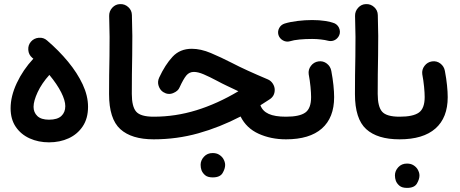

<svg xmlns="http://www.w3.org/2000/svg" viewBox="-20 -646 2242 936"><path d="M31.7 -118.2Q31.7 -176.8 61.8 -241Q91.8 -305.2 142.6 -359.9Q139.6 -362.3 136.7 -364.7Q119.6 -379.4 117.9 -402.6Q116.2 -425.8 130.9 -442.9Q146 -460 169.2 -461.9Q192.4 -463.9 209.5 -448.7Q266.6 -399.9 311.8 -345.2Q356.9 -290.5 383.1 -234.6Q409.2 -178.7 409.2 -125.5Q409.2 -68.8 383.5 -30.3Q357.9 8.3 314.9 28.1Q272 47.9 218.8 47.9Q167 47.9 124.5 28.6Q82 9.3 56.9 -27.6Q31.7 -64.5 31.7 -118.2ZM143.6 -125Q143.6 -98.1 162.1 -80.3Q180.7 -62.5 218.8 -62.5Q259.8 -62.5 279.1 -80.6Q298.3 -98.6 298.3 -128.4Q298.3 -156.2 278.3 -195.8Q258.3 -235.4 220.7 -280.8Q183.6 -239.7 163.6 -196.8Q143.6 -153.8 143.6 -125Z M511.7 -187Q511.7 -280.8 513.7 -371.6Q515.6 -462.4 512.2 -568.4Q511.7 -591.3 527.3 -608.4Q543 -625.5 565.4 -626Q588.4 -627 605.5 -611.3Q622.6 -595.7 623 -572.8Q626.5 -468.3 624.5 -376.2Q622.6 -284.2 622.6 -188.5Q622.6 -126 644 -101.6Q665.5 -77.1 729 -77.1H729.5Q752.4 -77.1 768.6 -61Q784.7 -44.9 784.7 -22Q784.7 0.5 768.6 16.8Q752.4 33.2 729.5 33.2H729Q621.1 33.2 566.4 -16.6Q511.7 -66.4 511.7 -187Z M915 -408.2Q958.5 -408.2 1007.8 -387.5Q1057.1 -366.7 1110.4 -339.4Q1145 -321.3 1188.5 -301.5Q1231.9 -281.7 1286.1 -258.8Q1300.8 -252.4 1310.1 -238Q1319.3 -223.6 1319.3 -208Q1319.3 -177.2 1293.5 -161.1Q1271 -146.5 1249.5 -132.8Q1259.8 -104.5 1289.8 -90.8Q1319.8 -77.1 1374 -77.1H1374.5Q1397.5 -77.1 1413.6 -61Q1429.7 -44.9 1429.7 -22Q1429.7 0.5 1413.6 16.8Q1397.5 33.2 1374.5 33.2H1374Q1300.8 33.2 1241 6.1Q1181.2 -21 1152.8 -78.1Q1051.3 -25.4 946.5 3.9Q841.8 33.2 729.5 33.2Q706.5 33.2 690.2 16.8Q673.8 0.5 673.8 -22Q673.8 -44.4 690.2 -60.8Q706.5 -77.1 729.5 -77.1Q835.4 -77.1 937.5 -108.6Q1039.6 -140.1 1142.1 -201.2Q1113.3 -214.8 1087.4 -227.1Q1061.5 -239.3 1038.1 -252Q1000.5 -272 972.9 -283.7Q945.3 -295.4 925.3 -295.4Q902.8 -295.4 888.4 -278.1Q874 -260.7 855.5 -220.2Q848.6 -202.1 824 -192.1Q799.3 -182.1 775.4 -197.3Q760.3 -207 753.4 -227.1Q746.6 -247.1 755.9 -267.6Q785.2 -330.6 821.3 -369.4Q857.4 -408.2 915 -408.2ZM958 157.7Q958 135.7 974.4 117.9Q990.7 100.1 1016.6 100.1Q1035.2 100.1 1047.9 107.9Q1060.5 115.7 1067.9 127Q1077.6 143.1 1077.6 158.2Q1077.6 176.3 1065.2 197.5Q1052.7 218.8 1017.1 218.8Q992.7 218.8 980.2 208.3Q967.8 197.8 962.4 184.1Q958 171.4 958 157.7Z M1319.3 -22Q1319.3 -44.9 1335.7 -61Q1352.1 -77.1 1374.5 -77.1Q1439.9 -77.1 1468.3 -97.2Q1496.6 -117.2 1496.6 -172.9Q1496.6 -192.4 1493.7 -222.9Q1490.7 -253.4 1484.9 -284.2Q1481.9 -306.6 1495.8 -325Q1509.8 -343.3 1532.2 -346.7Q1555.2 -350.1 1573.2 -336.2Q1591.3 -322.3 1595.2 -299.8Q1602.1 -263.7 1605.5 -230.5Q1608.9 -197.3 1608.9 -172.4Q1608.9 -72.3 1549.1 -19.5Q1489.3 33.2 1374.5 33.2Q1352.1 33.2 1335.7 16.8Q1319.3 0.5 1319.3 -22ZM1337.4 -475.6Q1332.5 -493.2 1341.1 -509.3Q1349.6 -525.4 1367.7 -531.2Q1395 -539.6 1430.9 -543.9Q1466.8 -548.3 1502 -548.3Q1536.6 -548.3 1564.7 -543.9Q1592.8 -539.6 1612.3 -531.7Q1630.4 -522 1635.5 -502.4Q1640.6 -482.9 1629.4 -466.3Q1620.1 -453.1 1606.9 -448.5Q1593.8 -443.8 1579.6 -447.3Q1565.4 -451.2 1544.2 -453.6Q1522.9 -456.1 1502 -456.1Q1468.8 -456.1 1440.2 -453.4Q1411.6 -450.7 1393.1 -444.8Q1375.5 -439.9 1359.1 -449.2Q1342.8 -458.5 1337.4 -475.6Z M1710.4 -187Q1710.4 -280.8 1712.4 -371.6Q1714.4 -462.4 1710.9 -568.4Q1710.4 -591.3 1726.1 -608.4Q1741.7 -625.5 1764.2 -626Q1787.1 -627 1804.2 -611.3Q1821.3 -595.7 1821.8 -572.8Q1825.2 -468.3 1823.2 -376.2Q1821.3 -284.2 1821.3 -188.5Q1821.3 -126 1842.8 -101.6Q1864.3 -77.1 1927.7 -77.1H1928.2Q1951.2 -77.1 1967.3 -61Q1983.4 -44.9 1983.4 -22Q1983.4 0.5 1967.3 16.8Q1951.2 33.2 1928.2 33.2H1927.7Q1819.8 33.2 1765.1 -16.6Q1710.4 -66.4 1710.4 -187Z M1873 -22Q1873 -44.9 1889.4 -61Q1905.8 -77.1 1928.2 -77.1Q1993.7 -77.1 2022 -97.2Q2050.3 -117.2 2050.3 -172.9Q2050.3 -192.4 2047.4 -222.9Q2044.4 -253.4 2038.6 -284.2Q2035.6 -306.6 2049.6 -325Q2063.5 -343.3 2085.9 -346.7Q2108.9 -350.1 2127 -336.2Q2145 -322.3 2148.9 -299.8Q2155.8 -263.7 2159.2 -230.5Q2162.6 -197.3 2162.6 -172.4Q2162.6 -72.3 2102.8 -19.5Q2043 33.2 1928.2 33.2Q1905.8 33.2 1889.4 16.8Q1873 0.5 1873 -22ZM1905.3 209Q1905.3 187 1921.6 169.2Q1938 151.4 1963.9 151.4Q1982.4 151.4 1995.1 159.2Q2007.8 167 2015.1 178.2Q2024.9 194.3 2024.9 209.5Q2024.9 227.5 2012.5 248.8Q2000 270 1964.4 270Q1939.9 270 1927.5 259.5Q1915 249 1909.7 235.4Q1905.3 222.7 1905.3 209Z"/></svg>

Font: Mikhak-FD SemiBold
Style: Regular
Weight: 600
Designer: Amin Abedi
Version: Version 3.2